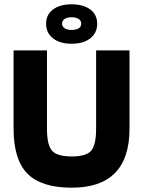

<svg xmlns="http://www.w3.org/2000/svg" viewBox="-20 -861 664 891"><path d="M43 0ZM426 -264V-627H581V-264Q581 -127 514 -58.5Q447 10 313 10Q172 10 107.5 -55Q43 -120 43 -264V-627H198V-264Q198 -188 221.5 -161.5Q245 -135 313 -135Q380 -135 403 -161.5Q426 -188 426 -264ZM431 -751Q431 -708 399 -683Q367 -658 312 -658Q258 -658 226 -683Q194 -708 194 -751Q194 -793 226 -817Q258 -841 312 -841Q367 -841 399 -817Q431 -793 431 -751ZM268 -751Q268 -738 280 -730Q292 -722 312 -722Q333 -722 345 -729.5Q357 -737 357 -751Q357 -765 345 -773Q333 -781 312 -781Q292 -781 280 -773Q268 -765 268 -751Z"/></svg>

Font: Blinker
Style: Bold
Weight: 700
Designer: Juergen Huber
Foundry: supertype
Version: Version 1.015;PS 1.15;hotconv 1.0.88;makeotf.lib2.5.647800; 